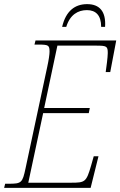

<svg xmlns="http://www.w3.org/2000/svg" viewBox="-39 -910 583 930"><path d="M262 -780H282C300 -839 339 -861 382 -861C425 -861 451 -836 451 -780H470C475 -856 442 -890 383 -890C324 -890 280 -857 262 -780ZM-19 0H400L438 -153H415L402 -107C379 -28 373 -25 305 -25H98L170 -362H391L396 -387H175L239 -689H426C478 -689 483 -686 483 -653C483 -633 476 -582 473 -561H495L524 -714H133L128 -694H147C196 -694 201 -691 201 -659C201 -647 197 -619 190 -587L85 -96C70 -24 65 -20 3 -20H-14Z"/></svg>

Font: Noto Serif Condensed Thin
Style: Italic
Weight: 100
Width: 3
Italic angle: -12°
Designer: Monotype Design Team
Foundry: Monotype Imaging Inc.
Version: Version 2.013